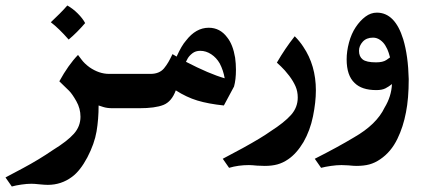

<svg xmlns="http://www.w3.org/2000/svg" viewBox="-80 -394 1561 699"><path d="M230 -310Q200 -275 170 -250Q134 -291 105 -313Q120 -327 137 -344Q154 -361 165 -374Q185 -363 203 -345Q221 -327 230 -310Z M246 -149Q281 -125 317 -125H409V0H330Q310 0 296 -4.5Q282 -9 279 -10Q279 40 271.5 84.5Q264 129 238 179Q212 228 182 250Q143 279 94 279Q83 279 63 277Q45 275 34 275Q18 275 -2.5 278Q-23 281 -37 285L-60 252Q-54 249 4 218Q62 187 113 152Q165 120 189 93Q213 66 213 31Q213 1 198 -25.5Q183 -52 171.5 -63.5Q160 -75 136 -98Q169 -158 204 -194Q206 -192 216.5 -177.5Q227 -163 246 -149Z M735 -10Q678 -16 638.5 -28Q599 -40 560 -65Q545 -24 515 -12Q485 0 427 0H395Q368 0 350 -18.5Q332 -37 332 -63Q332 -89 349.5 -107Q367 -125 395 -125H468Q500 -125 517 -145Q526 -156 533 -168Q540 -180 548 -197L563 -188Q581 -228 597 -246Q633 -293 680 -293Q721 -293 747 -258Q768 -232 776 -184Q779 -162 779 -140Q779 -104 772 -79ZM597 -169Q682 -125 738 -109Q733 -138 720 -163Q708 -184 689 -196.5Q670 -209 649 -209Q632 -209 620.5 -200Q609 -191 603.5 -181.5Q598 -172 597 -169Z M1024 -224Q1070 -156 1070 -65Q1070 -22 1059.5 29.5Q1049 81 1025 123Q1000 165 969 186Q950 199 930 204.5Q910 210 884 210L856 209Q836 207 826 207Q788 207 754 217L731 184L804 145Q873 107 905 84Q955 52 979.5 24.5Q1004 -3 1004 -39Q1004 -61 996 -79.5Q988 -98 973 -118Q956 -140 943 -152Q930 -164 928 -166Q958 -218 993 -262Q1011 -244 1024 -224Z M1408 -106Q1408 -35 1398 15Q1388 68 1367 111Q1344 159 1304 186Q1285 199 1265 204.5Q1245 210 1217 210Q1208 210 1188 208L1163 207Q1146 207 1125 210Q1104 213 1089 217L1066 184Q1151 141 1209 106Q1291 59 1320 -2Q1345 -43 1347 -88Q1336 -79 1323.5 -72.5Q1311 -66 1290 -66Q1237 -66 1211 -92Q1182 -119 1182 -178Q1182 -207 1190.5 -239Q1199 -271 1215 -295Q1231 -319 1250.5 -333.5Q1270 -348 1292 -348Q1358 -348 1388 -251Q1406 -191 1408 -106ZM1278 -257Q1254 -257 1240.5 -242Q1227 -227 1227 -209Q1227 -188 1240.5 -177.5Q1254 -167 1289 -167Q1314 -167 1326.5 -175.5Q1339 -184 1340 -185Q1339 -189 1335 -202Q1331 -215 1323 -228Q1316 -240 1304 -248.5Q1292 -257 1278 -257Z"/></svg>

Font: Mirza SemiBold
Style: Regular
Weight: 600
Designer: Arabic design by Kourosh Beigpour, Latin design by Eduardo Tunni, engineering by Lasse Fister
Version: Version 1.0010g